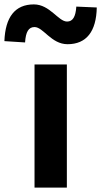

<svg xmlns="http://www.w3.org/2000/svg" viewBox="-78 -853 460 873"><path d="M79 0H226V-560H79ZM229 -652C315 -652 360 -710 362 -819L269 -823C266 -777 253 -755 227 -755C187 -755 149 -833 76 -833C-10 -833 -54 -775 -58 -666L36 -660C39 -708 52 -730 79 -730C119 -730 155 -652 229 -652Z"/></svg>

Font: Noto Sans JP
Style: Bold
Weight: 700
Designer: Ryoko NISHIZUKA 西塚涼子 (kana, bopomofo & ideographs); Paul D. Hunt (Latin, Greek & Cyrillic); Sandoll Communications 산돌커뮤니
Foundry: Adobe
Version: Version 2.004;hotconv 1.0.118;makeotfexe 2.5.65603